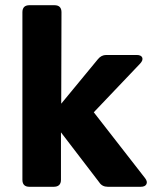

<svg xmlns="http://www.w3.org/2000/svg" viewBox="-20 -717 628 737"><path d="M214 -27Q214 0 186 0H93Q66 0 66 -27V-670Q66 -697 93 -697H189Q216 -697 216 -670L215 -319L356 -490Q369 -506 388 -506H504Q522 -506 526 -496Q530 -486 518 -473L340 -286L537 -33Q547 -20 542 -10Q537 0 520 0H394Q372 0 361 -17L214 -209Z"/></svg>

Font: Pitagon Sans
Style: Bold
Weight: 700
Designer: Travis Tran
Foundry: Pitagon
Version: Version 1.001; ttfautohint (v1.8.4.7-5d5b);gftools[0.9.26]